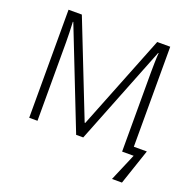

<svg xmlns="http://www.w3.org/2000/svg" viewBox="-152 -863 1181 1192"><g transform="rotate(20 438.5 -266.5)"><path d="M457 0 714.8 -651.9H717.8C716.3 -633.3 715.3 -611.8 714.8 -586.9C714.4 -562 713.9 -541.5 713.9 -524.9V0H790L712.9 181.2H778.8L857.9 -53.2H772V-713.9H686L438 -88.9H434.1L188 -713.9H100.1V0H154.8V-519C154.8 -556.2 153.3 -609.4 150.9 -652.8H153.8L410.2 0Z"/></g></svg>

Font: Noto Reveo Sans
Style: Regular
Weight: 300
Designer: Monotype Design Team
Foundry: Monotype Imaging Inc.
Version: Version 2.007